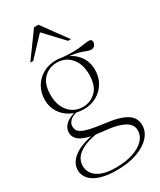

<svg xmlns="http://www.w3.org/2000/svg" viewBox="-233 -767 916 1097"><g transform="rotate(-30 225.0 -218.0)"><path d="M196 254Q149.5 254 113 246.2Q76.5 238.5 51.8 223.8Q27 209 14.2 188.2Q1.5 167.5 1.5 141.5Q1.5 118 13.5 97Q25.5 76 48.8 58.5Q72 41 106.8 28.2Q141.5 15.5 187.5 8L222.5 -1L203 15Q143 24.5 106.8 42.2Q70.5 60 54.2 83.5Q38 107 38 135Q38 165.5 55.8 189Q73.5 212.5 109 225.5Q144.5 238.5 198 238.5Q262 238.5 310.2 223Q358.5 207.5 385.5 179.5Q412.5 151.5 412.5 115Q412.5 97 403.5 82Q394.5 67 373.8 55Q353 43 318.2 34.5Q283.5 26 233 21.5Q182 17 149.2 8.2Q116.5 -0.5 98 -12.2Q79.5 -24 72 -38.5Q64.5 -53 64.5 -69Q64.5 -99.5 89.5 -122.2Q114.5 -145 165 -156.5L173 -151.5Q132 -142 115.8 -125.8Q99.5 -109.5 99.5 -89Q99.5 -76 105 -65Q110.5 -54 127 -44.8Q143.5 -35.5 176 -27.8Q208.5 -20 262.5 -13.5Q316.5 -7 352.5 3.2Q388.5 13.5 409.8 28Q431 42.5 440.2 61Q449.5 79.5 449.5 103Q449.5 145 417.8 179.5Q386 214 329.2 234Q272.5 254 196 254ZM207.5 -142Q160 -142 121.8 -162.2Q83.5 -182.5 61.2 -218Q39 -253.5 39 -298.5Q39 -346.5 60.8 -384Q82.5 -421.5 120.5 -443Q158.5 -464.5 205.5 -464.5Q241.5 -464.5 272 -452.8Q302.5 -441 325.5 -420Q348.5 -399 361.2 -370.5Q374 -342 374 -307.5Q374 -260 352.2 -222.5Q330.5 -185 292.8 -163.5Q255 -142 207.5 -142ZM209.5 -156Q260 -156 295.8 -191.5Q331.5 -227 331.5 -300Q331.5 -368.5 296.2 -409.5Q261 -450.5 203.5 -450.5Q153 -450.5 117.2 -415Q81.5 -379.5 81.5 -306.5Q81.5 -238 117.2 -197Q153 -156 209.5 -156ZM256 -449 241.5 -461Q284.5 -457 314 -457.2Q343.5 -457.5 364 -460Q384.5 -462.5 399.2 -464.8Q414 -467 426.5 -467Q435.5 -467 440.2 -462.5Q445 -458 445 -450Q445 -435 436 -425.5Q427 -416 413 -416Q402.5 -416 391 -420.2Q379.5 -424.5 362.8 -430.5Q346 -436.5 320.2 -441.8Q294.5 -447 256 -449ZM74 -526 193.5 -690.5H222L342 -526H323L196.5 -661H220L93 -526Z"/></g></svg>

Font: Newsreader 36pt ExtraLight
Style: Regular
Weight: 250
Designer: Hugues Gentile
Foundry: Production Type
Version: Version 1.003